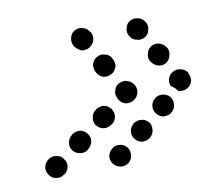

<svg xmlns="http://www.w3.org/2000/svg" viewBox="-49 -486 500 443"><g transform="rotate(-10 201.0 -264.0)"><path d="M29 -127Q28 -117 34 -109Q40 -100 51 -99Q61 -97 69 -104H70Q79 -111 80 -121Q82 -131 75 -139Q73 -143 68 -146Q64 -148 59 -149Q54 -150 49 -149Q44 -148 41 -145L39 -144Q31 -138 29 -127ZM179 -126Q178 -116 185 -108Q192 -100 202 -99Q212 -98 220 -104Q228 -111 229 -121Q230 -132 224 -140Q217 -148 207 -149Q196 -150 188 -143Q180 -136 179 -126ZM93 -174Q91 -164 97 -156Q104 -147 114 -146Q124 -144 132 -150L134 -152Q142 -158 144 -168Q146 -178 139 -187Q133 -195 123 -197Q113 -198 104 -192L103 -191Q94 -184 93 -174ZM238 -174Q237 -164 244 -156Q247 -152 251 -150Q255 -148 260 -147Q265 -147 270 -148Q275 -150 279 -153Q287 -160 288 -170Q289 -181 283 -189Q279 -192 275 -195Q271 -197 266 -197Q261 -198 256 -196Q251 -195 247 -192V-191Q239 -185 238 -174ZM157 -221Q155 -211 161 -203Q167 -195 178 -193Q188 -192 196 -198L198 -199Q206 -205 208 -215Q209 -226 203 -234Q197 -242 187 -244Q177 -245 168 -239L167 -238Q158 -232 157 -221ZM297 -223Q296 -213 303 -205Q306 -201 310 -199Q315 -196 319 -196Q324 -196 329 -197Q334 -198 338 -202Q346 -209 347 -219Q348 -229 342 -237Q335 -245 325 -246Q314 -247 307 -241L306 -240Q298 -234 297 -223ZM237 -241Q247 -239 256 -244Q265 -249 268 -259Q271 -269 266 -278L265 -280Q262 -284 258 -287Q254 -290 249 -291Q245 -293 240 -292Q235 -291 230 -289Q226 -287 223 -283Q220 -279 219 -274Q217 -269 218 -264Q219 -259 221 -255L222 -253Q227 -244 237 -241ZM377 -296Q387 -294 392 -285V-284Q397 -275 395 -265Q392 -255 383 -250Q378 -247 372 -247Q367 -246 362 -248Q360 -250 359 -252Q354 -258 347 -262Q343 -271 346 -280Q349 -289 358 -294Q367 -299 377 -296ZM198 -310Q208 -308 217 -313Q221 -315 224 -319Q227 -323 229 -328Q230 -333 229 -338Q229 -342 226 -347L225 -349Q220 -358 210 -360Q200 -363 191 -358Q187 -356 184 -352Q181 -348 179 -343Q178 -338 179 -333Q179 -328 182 -324L183 -322Q188 -313 198 -310ZM326 -314Q336 -311 345 -316Q354 -322 356 -332Q359 -342 354 -351Q348 -360 338 -363Q328 -366 319 -361Q310 -355 308 -345Q305 -335 310 -326H311Q316 -317 326 -314ZM150 -384Q154 -381 158 -379Q163 -378 168 -379Q173 -379 177 -382Q186 -387 189 -397Q192 -407 187 -416L185 -418Q183 -422 179 -425Q175 -428 170 -429Q166 -431 161 -430Q156 -430 151 -427Q142 -422 140 -412Q137 -402 142 -393L143 -391Q146 -387 150 -384ZM288 -381Q298 -378 307 -383Q316 -388 318 -398Q321 -408 316 -417L315 -418Q310 -427 300 -429Q290 -432 281 -427Q272 -422 270 -412Q267 -402 272 -393L273 -392Q278 -383 288 -381Z"/></g></svg>

Font: FRB American Cursive Dotted Black
Style: Bold Italic
Weight: 900
Italic angle: -25°
Version: Version 2.0;Modular Font Editor K font №1